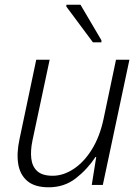

<svg xmlns="http://www.w3.org/2000/svg" viewBox="-20 -786 596 816"><path d="M187 10Q128 10 96.5 -16.5Q65 -43 57.5 -89Q50 -135 63 -195L134 -532H191L118 -189Q109 -146 113 -112Q117 -78 138.5 -58.5Q160 -39 204 -39Q249 -39 293 -68Q337 -97 370.5 -151Q404 -205 420 -280L473 -532H530L417 0H370L389 -119H386Q351 -66 302 -28Q253 10 187 10ZM375 -606 262 -758V-766H322L411 -615V-606Z"/></svg>

Font: Noto Sans Light
Style: Italic
Weight: 300
Italic angle: -12°
Designer: Monotype Design Team
Foundry: Monotype Imaging Inc.
Version: Version 2.013; ttfautohint (v1.8.4.7-5d5b)